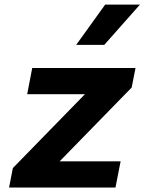

<svg xmlns="http://www.w3.org/2000/svg" viewBox="-20 -838 660 858"><path d="M124 -534 101.5 -417H359.5L37.5 -87L20.5 0H496L519 -117H246.5L568.5 -447L585.5 -534ZM320.5 -637.5 450 -817.5H605.5L446 -637.5Z"/></svg>

Font: Monaspace Neon
Style: Bold Italic
Weight: 700
Italic angle: -11°
Designer: Riley Cran & the Lettermatic Team
Foundry: Lettermatic
Version: Version 1.200 (Monaspace Neon)